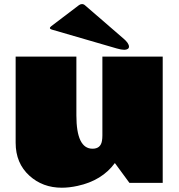

<svg xmlns="http://www.w3.org/2000/svg" viewBox="-20 -879 860 923"><path d="M229 -736.8Q220.7 -739.3 220 -743.4Q219.2 -747.6 226.1 -752.9L359.9 -854.5Q367.2 -859.4 374 -859.4Q382.3 -859.4 388.7 -853.5L576.7 -690.9Q585.4 -683.6 593.3 -672.9Q600.1 -662.6 600.1 -654.8Q600.1 -647.5 593.8 -643.6Q587.4 -639.6 577.1 -639.6Q563.5 -639.6 541.5 -646ZM347.2 -324.2Q347.2 -164.1 424.8 -164.1Q463.9 -164.1 470.2 -202.1Q472.2 -213.9 472.2 -228V-606.9H762.2V0H602.1L532.2 -95.2Q470.2 -10.7 353 14.6Q313 23.4 277.3 23.4Q185.1 23.4 121.6 -34.2Q55.2 -94.2 55.2 -192.9V-606.9H347.2Z"/></svg>

Font: Fz Rammetto One
Style: Regular
Weight: 400
Designer: Vernon Adams
Foundry: Vernon Adams
Version: Vit hóa bi c Thuy @ FontZin.Com